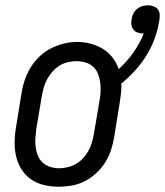

<svg xmlns="http://www.w3.org/2000/svg" viewBox="-20 -700 626 728"><path d="M202 8Q174 8 146.5 1.5Q119 -5 97.5 -20Q76 -35 61.5 -58Q47 -81 41 -107.5Q35 -134 35.5 -162.5Q36 -191 41 -219L62 -349Q66 -374 74.5 -398.5Q83 -423 97 -445.5Q111 -468 130.5 -486.5Q150 -505 174 -517Q198 -529 223 -535Q248 -541 273 -541Q300 -541 325 -534Q350 -527 371 -514Q392 -501 407 -481.5Q422 -462 430 -438Q461 -466 485.5 -500.5Q510 -535 525 -573Q524 -573 523.5 -573Q523 -573 522 -573Q511 -573 501.5 -576.5Q492 -580 486 -587.5Q480 -595 478.5 -605.5Q477 -616 479 -626Q480 -637 485 -647.5Q490 -658 499 -665.5Q508 -673 519 -676.5Q530 -680 541 -680Q552 -680 562.5 -676Q573 -672 579 -664Q585 -656 585.5 -645Q586 -634 584 -622Q579 -589 567 -555.5Q555 -522 536 -491Q517 -460 492.5 -433Q468 -406 440 -383Q441 -365 439 -347Q437 -329 434 -311L413 -181Q409 -156 401 -131.5Q393 -107 379 -84.5Q365 -62 345 -43.5Q325 -25 301.5 -13Q278 -1 252.5 3.5Q227 8 202 8ZM204 -62Q220 -62 236.5 -66Q253 -70 268 -78.5Q283 -87 295 -100Q307 -113 315.5 -128.5Q324 -144 328.5 -160Q333 -176 336 -192L358 -322Q361 -339 361.5 -356.5Q362 -374 359.5 -390.5Q357 -407 350.5 -422.5Q344 -438 331.5 -448.5Q319 -459 303 -463.5Q287 -468 269 -468Q253 -468 236.5 -464Q220 -460 205.5 -451Q191 -442 179.5 -429Q168 -416 159.5 -401Q151 -386 146.5 -370Q142 -354 139 -338L117 -208Q115 -191 114 -173.5Q113 -156 115.5 -139.5Q118 -123 124.5 -108Q131 -93 143 -82.5Q155 -72 171 -67Q187 -62 204 -62Z"/></svg>

Font: Iosevka Curly Slab Oblique
Style: Regular
Weight: 400
Italic angle: -9°
Monospace: yes
Designer: Belleve Invis
Foundry: Belleve Invis
Version: Version 11.1.0; ttfautohint (v1.8.3)